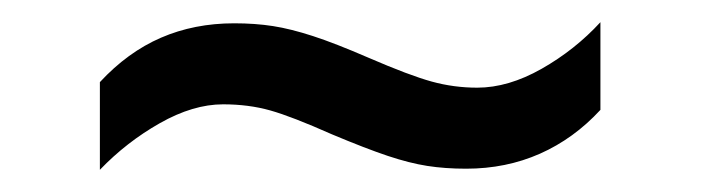

<svg xmlns="http://www.w3.org/2000/svg" viewBox="-20 -409 632 173"><path d="M70 -335Q95 -362 125 -375Q155 -388 191 -388Q210 -388 226 -385.5Q242 -383 262 -376.5Q282 -370 312 -357Q349 -341 369 -335.5Q389 -330 410 -330Q438 -330 468 -347Q498 -364 521 -389V-310Q497 -284 466.5 -270.5Q436 -257 400 -257Q381 -257 365 -259.5Q349 -262 329.5 -268.5Q310 -275 279 -288Q243 -304 223.5 -309.5Q204 -315 181 -315Q154 -315 124 -298Q94 -281 70 -256Z"/></svg>

Font: lmalayalam85
Style: Book
Weight: 400
Designer: Jelle Bosma - Monotype Design Team
Foundry: Monotype Imaging Inc.
Version: Version 2.003